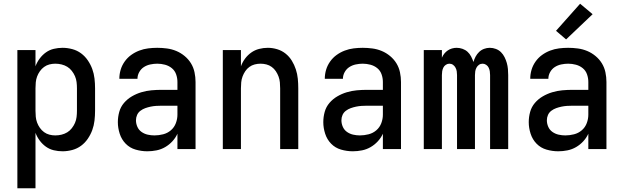

<svg xmlns="http://www.w3.org/2000/svg" viewBox="-20 -798 3340 1028"><path d="M73 210V-530H170V-443Q178 -465 192.5 -484.5Q207 -504 226 -517.5Q245 -531 268 -536.5Q291 -542 315 -542Q341 -542 367 -535Q393 -528 414 -512.5Q435 -497 450 -475Q465 -453 474 -428.5Q483 -404 486 -377.5Q489 -351 489 -325V-205Q489 -179 486 -152.5Q483 -126 474 -101.5Q465 -77 450 -55Q435 -33 414 -17.5Q393 -2 367 5Q341 12 315 12Q291 12 268 6.5Q245 1 226 -12.5Q207 -26 192.5 -45.5Q178 -65 170 -87V210ZM276 -73Q293 -73 309.5 -77Q326 -81 340 -89.5Q354 -98 364.5 -111.5Q375 -125 381.5 -140Q388 -155 390 -171.5Q392 -188 392 -205V-325Q392 -342 390 -358.5Q388 -375 381.5 -390Q375 -405 364.5 -418.5Q354 -432 340 -440.5Q326 -449 309.5 -453Q293 -457 276 -457Q260 -457 244.5 -453Q229 -449 216 -439.5Q203 -430 193.5 -416.5Q184 -403 178.5 -388Q173 -373 171.5 -357Q170 -341 170 -325V-205Q170 -189 171.5 -173Q173 -157 178.5 -142Q184 -127 193.5 -113.5Q203 -100 216 -90.5Q229 -81 244.5 -77Q260 -73 276 -73Z M769 12Q737 12 706 3Q675 -6 653 -28.5Q631 -51 621 -82Q611 -113 611 -144Q611 -172 618.5 -199Q626 -226 644 -247Q662 -268 686 -282Q710 -296 736.5 -304Q763 -312 790.5 -314.5Q818 -317 845 -317H930V-359Q930 -380 923 -400Q916 -420 900 -433Q884 -446 863.5 -451.5Q843 -457 822 -457Q804 -457 785 -453Q766 -449 750.5 -439Q735 -429 725.5 -412Q716 -395 716 -376H619Q619 -401 626 -424.5Q633 -448 647.5 -468.5Q662 -489 682 -503.5Q702 -518 725.5 -527Q749 -536 773.5 -539Q798 -542 822 -542Q848 -542 874 -538.5Q900 -535 924 -525Q948 -515 968.5 -498Q989 -481 1002.5 -459Q1016 -437 1021.5 -411Q1027 -385 1027 -359V0H930V-82Q920 -60 903 -41.5Q886 -23 864.5 -10.5Q843 2 818.5 7Q794 12 769 12ZM807 -73Q830 -73 853.5 -79Q877 -85 895 -100.5Q913 -116 921.5 -138.5Q930 -161 930 -184V-232H845Q830 -232 815.5 -231Q801 -230 786.5 -227Q772 -224 758 -219Q744 -214 732 -205Q720 -196 714 -182.5Q708 -169 708 -154Q708 -136 715.5 -119Q723 -102 738 -91.5Q753 -81 771 -77Q789 -73 807 -73Z M1173 0V-530H1270V-443Q1278 -465 1292 -484Q1306 -503 1325 -516.5Q1344 -530 1367 -536Q1390 -542 1414 -542Q1439 -542 1464 -534.5Q1489 -527 1509 -511Q1529 -495 1542.5 -473Q1556 -451 1564 -426.5Q1572 -402 1574.5 -376.5Q1577 -351 1577 -325V0H1480V-325Q1480 -341 1478.5 -357Q1477 -373 1471.5 -388Q1466 -403 1457 -416.5Q1448 -430 1435 -439.5Q1422 -449 1406.5 -453Q1391 -457 1375 -457Q1359 -457 1343.5 -453Q1328 -449 1315 -439.5Q1302 -430 1293 -416.5Q1284 -403 1278.5 -388Q1273 -373 1271.5 -357Q1270 -341 1270 -325V0Z M1869 12Q1837 12 1806 3Q1775 -6 1753 -28.5Q1731 -51 1721 -82Q1711 -113 1711 -144Q1711 -172 1718.5 -199Q1726 -226 1744 -247Q1762 -268 1786 -282Q1810 -296 1836.5 -304Q1863 -312 1890.5 -314.5Q1918 -317 1945 -317H2030V-359Q2030 -380 2023 -400Q2016 -420 2000 -433Q1984 -446 1963.5 -451.5Q1943 -457 1922 -457Q1904 -457 1885 -453Q1866 -449 1850.5 -439Q1835 -429 1825.5 -412Q1816 -395 1816 -376H1719Q1719 -401 1726 -424.5Q1733 -448 1747.5 -468.5Q1762 -489 1782 -503.5Q1802 -518 1825.5 -527Q1849 -536 1873.5 -539Q1898 -542 1922 -542Q1948 -542 1974 -538.5Q2000 -535 2024 -525Q2048 -515 2068.5 -498Q2089 -481 2102.5 -459Q2116 -437 2121.5 -411Q2127 -385 2127 -359V0H2030V-82Q2020 -60 2003 -41.5Q1986 -23 1964.5 -10.5Q1943 2 1918.5 7Q1894 12 1869 12ZM1907 -73Q1930 -73 1953.5 -79Q1977 -85 1995 -100.5Q2013 -116 2021.5 -138.5Q2030 -161 2030 -184V-232H1945Q1930 -232 1915.5 -231Q1901 -230 1886.5 -227Q1872 -224 1858 -219Q1844 -214 1832 -205Q1820 -196 1814 -182.5Q1808 -169 1808 -154Q1808 -136 1815.5 -119Q1823 -102 1838 -91.5Q1853 -81 1871 -77Q1889 -73 1907 -73Z M2249 0V-530H2346V-489Q2351 -501 2359 -511Q2367 -521 2377.5 -528Q2388 -535 2400 -538.5Q2412 -542 2425 -542Q2441 -542 2456.5 -536.5Q2472 -531 2483.5 -520.5Q2495 -510 2502.5 -495.5Q2510 -481 2515 -466Q2519 -481 2526.5 -495Q2534 -509 2545.5 -520Q2557 -531 2572 -536.5Q2587 -542 2602 -542H2603Q2619 -542 2635 -536Q2651 -530 2662.5 -518.5Q2674 -507 2681.5 -492Q2689 -477 2693.5 -461Q2698 -445 2699.5 -428.5Q2701 -412 2701 -396V0H2604V-396Q2604 -406 2602.5 -416Q2601 -426 2596.5 -435.5Q2592 -445 2583 -451Q2574 -457 2564 -457Q2553 -457 2544.5 -451Q2536 -445 2531 -435.5Q2526 -426 2524.5 -416Q2523 -406 2523 -396V0H2427V-396Q2427 -406 2425.5 -416Q2424 -426 2419 -435.5Q2414 -445 2405.5 -451Q2397 -457 2386 -457Q2376 -457 2367 -451Q2358 -445 2353.5 -435.5Q2349 -426 2347.5 -416Q2346 -406 2346 -396V0Z M2969 12Q2937 12 2906 3Q2875 -6 2853 -28.5Q2831 -51 2821 -82Q2811 -113 2811 -144Q2811 -172 2818.5 -199Q2826 -226 2844 -247Q2862 -268 2886 -282Q2910 -296 2936.5 -304Q2963 -312 2990.5 -314.5Q3018 -317 3045 -317H3130V-359Q3130 -380 3123 -400Q3116 -420 3100 -433Q3084 -446 3063.5 -451.5Q3043 -457 3022 -457Q3004 -457 2985 -453Q2966 -449 2950.5 -439Q2935 -429 2925.5 -412Q2916 -395 2916 -376H2819Q2819 -401 2826 -424.5Q2833 -448 2847.5 -468.5Q2862 -489 2882 -503.5Q2902 -518 2925.5 -527Q2949 -536 2973.5 -539Q2998 -542 3022 -542Q3048 -542 3074 -538.5Q3100 -535 3124 -525Q3148 -515 3168.5 -498Q3189 -481 3202.5 -459Q3216 -437 3221.5 -411Q3227 -385 3227 -359V0H3130V-82Q3120 -60 3103 -41.5Q3086 -23 3064.5 -10.5Q3043 2 3018.5 7Q2994 12 2969 12ZM3007 -73Q3030 -73 3053.5 -79Q3077 -85 3095 -100.5Q3113 -116 3121.5 -138.5Q3130 -161 3130 -184V-232H3045Q3030 -232 3015.5 -231Q3001 -230 2986.5 -227Q2972 -224 2958 -219Q2944 -214 2932 -205Q2920 -196 2914 -182.5Q2908 -169 2908 -154Q2908 -136 2915.5 -119Q2923 -102 2938 -91.5Q2953 -81 2971 -77Q2989 -73 3007 -73Z M3011 -587 2957 -633 3086 -778 3153 -722Z"/></svg>

Font: Lode Dark
Style: Bold
Weight: 700
Monospace: yes
Designer: Belleve Invis
Foundry: Belleve Invis
Version: Version 29.2.0; ttfautohint (v1.8.3)